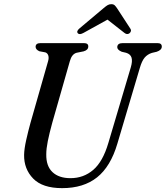

<svg xmlns="http://www.w3.org/2000/svg" viewBox="-20 -912 816 944"><path d="M513 -210 623 -580.5Q632 -611 626.8 -628.5Q621.5 -646 600 -652.5L578.5 -657.5Q556.5 -667 556.5 -680Q557 -700 583 -700H754.5Q775.5 -700 775.5 -683Q775.5 -666 750.5 -657.5L727 -652Q705 -645 691.2 -628.8Q677.5 -612.5 667.5 -578L557 -205.5Q524 -93.5 457.5 -40.2Q391 13 285.5 13Q189 13 143.2 -34Q97.5 -81 98.5 -150.5Q99 -180 109 -224.5Q119 -269 130 -308.5L216.5 -611.5Q221 -627 217.5 -638.8Q214 -650.5 203 -654.5L173.5 -660Q155 -668.5 155 -682Q155.5 -700 179 -700H392.5Q414.5 -700 414 -683.5Q414 -666 391 -659.5L356.5 -652.5Q333 -646 323.5 -611.5L237 -308.5Q222.5 -255.5 215 -218.2Q207.5 -181 207.5 -153.5Q206.5 -95.5 238 -65.8Q269.5 -36 326.5 -36Q391 -36 438.5 -76.8Q486 -117.5 513 -210ZM616 -748Q604.5 -740 591.5 -750.5L508.5 -815.5L391 -750.5Q371 -739.5 363 -748Q354 -758 370.5 -772L487 -870Q498.5 -880 507.5 -885.8Q516.5 -891.5 527 -891.5Q538 -891.5 544 -885.8Q550 -880 556.5 -870L621 -771Q625.5 -764 623.2 -757.8Q621 -751.5 616 -748Z"/></svg>

Font: Fraunces 72pt S050
Style: Italic
Weight: 400
Italic angle: -16°
Version: Version 1.000; ttfautohint (v1.8.3)